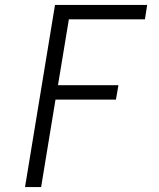

<svg xmlns="http://www.w3.org/2000/svg" viewBox="-20 -755 640 775"><path d="M81 0 202 -735H574L565 -677H258L214 -411H458L448 -353H204L146 0Z"/></svg>

Font: Iosevka SS04 Lt Ex Obl
Style: Regular
Weight: 300
Width: 7
Italic angle: -9°
Monospace: yes
Designer: Belleve Invis
Foundry: Belleve Invis
Version: Version 19.0.0; ttfautohint (v1.8.4)